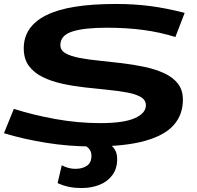

<svg xmlns="http://www.w3.org/2000/svg" viewBox="-25 -730 994 970"><path d="M908 -665 861 -543Q785 -567 700 -578.5Q615 -590 515 -590Q399 -590 339.5 -570.5Q280 -551 280 -502Q280 -476 306 -461Q332 -446 376.5 -437.5Q421 -429 476 -423.5Q531 -418 589.5 -411Q648 -404 703 -392.5Q758 -381 802.5 -361Q847 -341 873 -308.5Q899 -276 899 -226Q899 -151 853 -98.5Q807 -46 706.5 -18Q606 10 442 10Q324 10 209 -8.5Q94 -27 -5 -57L45 -180Q142 -149 255.5 -128.5Q369 -108 482 -108Q600 -108 656 -133Q712 -158 712 -198Q712 -225 686 -240Q660 -255 616 -263Q572 -271 517 -276.5Q462 -282 403.5 -288.5Q345 -295 290 -307Q235 -319 191 -340.5Q147 -362 121 -397Q95 -432 95 -486Q95 -596 208.5 -653Q322 -710 560 -710Q652 -710 733 -699.5Q814 -689 908 -665ZM266 195 287 105Q304 114 321.5 118.5Q339 123 356 123Q391 123 414 107.5Q437 92 437 57Q437 35 424 20.5Q411 6 382 -6H519Q567 17 567 73Q567 122 542.5 155Q518 188 477 204Q436 220 387 220Q354 220 325.5 214.5Q297 209 266 195Z"/></svg>

Font: Georama Extra Expanded SemiBold
Style: Italic
Weight: 600
Width: 8
Italic angle: -9°
Designer: Jean-Baptiste Levee
Foundry: Production Type
Version: Version 1.000